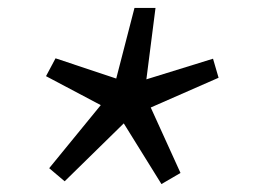

<svg xmlns="http://www.w3.org/2000/svg" viewBox="-20 -570 640 484"><path d="M143 -113 104 -146 234 -305 96 -378 120 -423 273 -372 319 -550H372L349 -370L517 -422L531 -374L360 -299L435 -134L387 -106L292 -259Z"/></svg>

Font: TypoPRO Source Code Pro
Style: Italic
Weight: 500
Italic angle: -11°
Monospace: yes
Designer: Paul D. Hunt, Teo Tuominen
Foundry: Adobe Systems Incorporated
Version: Version 1.030;PS 1.0;hotconv 1.0.84;makeotf.lib2.5.63406